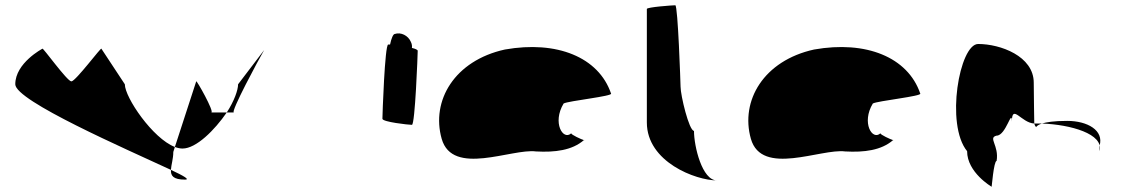

<svg xmlns="http://www.w3.org/2000/svg" viewBox="-20 -723 4338 729"><path d="M38 -403C38 -340 459 -157 629 -78C630 -97 638 -120 638 -146L644 -165C560 -197 454 -353 454 -403L365 -538C365 -546 267 -414 251 -414C235 -414 141 -546 141 -538C141 -538 38 -484 38 -403ZM629 -78C628 -56 637 -41 683 -41C702 -41 678 -55 629 -78ZM644 -165C654 -161 665 -159 673 -159C725 -159 795 -229 841 -296H782C796 -296 725 -422 725 -414ZM841 -296H868C854 -296 963 -499 983 -533L884 -403C884 -381 869 -339 841 -296ZM983 -533 986 -538C986 -538 985 -537 983 -533Z M1432 -272C1432 -260 1531 -249 1544 -249C1556 -249 1566 -518 1566 -530C1566 -534 1557 -538 1544 -541C1545 -548 1544 -556 1540 -564C1530 -588 1502 -602 1479 -594C1473 -594 1466 -578 1461 -554H1454C1441 -554 1432 -284 1432 -272Z M1657 -196C1698 -52 1923 -160 2015 -148C2087 -144 2152 -152 2197 -191C2189 -193 2147 -212 2149 -217C2118 -188 2076 -257 2120 -330C2137 -340 2310 -358 2300 -368C2253 -506 2094 -570 1897 -535C1706 -493 1616 -341 1657 -196ZM2149 -217C2149 -217 2149 -218 2149 -218C2149 -218 2149 -217 2149 -217ZM2198 -192 2197 -191C2199 -191 2199 -191 2198 -190Z M2436 -258C2436 -108 2622 -38 2702 -38C2646 -38 2615 -167 2615 -226C2596 -227 2564 -361 2564 -394C2564 -401 2554 -703 2544 -703C2534 -703 2436 -696 2436 -689Z M2831 -196C2872 -52 3097 -160 3189 -148C3261 -144 3326 -152 3371 -191C3363 -193 3321 -212 3323 -217C3292 -188 3250 -257 3294 -330C3311 -340 3484 -358 3474 -368C3427 -506 3268 -570 3071 -535C2880 -493 2790 -341 2831 -196ZM3323 -217C3323 -217 3323 -218 3323 -218C3323 -218 3323 -217 3323 -217ZM3372 -192 3371 -191C3373 -191 3373 -191 3372 -190Z M3652 -149C3652 -68 3745 -14 3745 -14C3745 -6 3753 -112 3764 -112C3774 -171 3730 -200 3764 -208C3800 -208 3822 -314 3822 -261C3822 -331 3858 -256 3907 -254C3907 -281 3905 -346 3905 -409C3905 -510 3778 -556 3694 -556C3623 -556 3569 -250 3652 -149ZM3907 -254C3909 -246 3912 -242 3914 -241C3914 -237 3912 -246 3936 -254ZM3936 -254C3953 -259 3980 -264 4032 -264C4109 -264 4172 -228 4155 -170V-149C4172 -215 4044 -250 3936 -254Z"/></svg>

Font: Ampere
Style: SuExt
Weight: 400
Version: Version 1